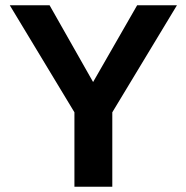

<svg xmlns="http://www.w3.org/2000/svg" viewBox="-20 -708 707 728"><path d="M405.8 -282.2V0H262.2V-282.2L17.1 -688H168L333 -397L500 -688H650.9Z"/></svg>

Font: TypoPRO Liberation Sans
Style: Bold
Weight: 700
Designer: Steve Matteson
Foundry: Ascender Corporation
Version: Version 2.00.1